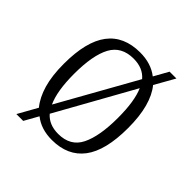

<svg xmlns="http://www.w3.org/2000/svg" viewBox="-171 -695 855 855"><g transform="rotate(45 256.5 -268.0)"><path d="M114 -51Q85 -86 69.5 -139.5Q54 -193 54 -268Q54 -408 105.5 -476Q157 -544 259 -544Q328 -544 374 -508L412 -576H455L402 -482Q430 -448 444.5 -394.5Q459 -341 459 -268Q459 -126 407.5 -58Q356 10 256 10Q188 10 143 -26L106 40H63ZM349 -466Q317 -504 258 -504Q182 -504 150 -445Q118 -386 118 -268Q118 -161 145 -102ZM257 -29Q334 -29 364.5 -91Q395 -153 395 -268Q395 -373 370 -430L167 -66Q199 -29 257 -29Z"/></g></svg>

Font: Noto Serif Tamil SemiCondensed Light
Style: Regular
Weight: 300
Width: 4
Designer: Indian Type Foundry, Tom Grace, and the Monotype Design Team
Foundry: Monotype Imaging Inc.
Version: Version 2.004; ttfautohint (v1.8.4.7-5d5b)